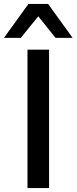

<svg xmlns="http://www.w3.org/2000/svg" viewBox="-41 -958 390 978"><path d="M99 0V-705H209V0ZM-21 -765 104 -938H204L329 -765H242L154 -875L65 -765Z"/></svg>

Font: Nunito Sans 8pt SemiBold
Style: Regular
Weight: 600
Version: Version 3.101;gftools[0.9.27]